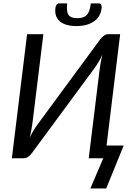

<svg xmlns="http://www.w3.org/2000/svg" viewBox="-20 -914 778 1109"><path d="M559 -687Q567.5 -698 579.2 -707.2Q591 -716.5 604.5 -716.5H674L595.5 -73.5H694.5L593.5 174.5H502L576.5 0H492.5L554.5 -505Q557 -526 561 -549.2Q565 -572.5 571.5 -598Q561 -575.5 549.5 -556.2Q538 -537 527 -522L164 -29.5Q156 -18.5 144 -9.2Q132 0 117.5 0H48.5L136.5 -716.5H230.5L168.5 -211.5Q165.5 -190.5 161.8 -167.8Q158 -145 151.5 -119.5Q162.5 -141.5 173.8 -160.2Q185 -179 196 -194ZM426.5 -809Q445.5 -809 459 -813.5Q472.5 -818 481.8 -828Q491 -838 496.2 -854.2Q501.5 -870.5 504.5 -894.5H552Q560.5 -894.5 564.5 -886.2Q568.5 -878 567 -867.5Q561.5 -818 523 -790.8Q484.5 -763.5 421.5 -763.5Q358 -763.5 326 -790.5Q294 -817.5 300 -867.5Q301 -878 306.2 -886.2Q311.5 -894.5 320.5 -894.5H368Q365.5 -870.5 367.2 -854.2Q369 -838 376 -828Q383 -818 395.2 -813.5Q407.5 -809 426.5 -809Z"/></svg>

Font: Lato
Style: Italic
Weight: 400
Italic angle: -7°
Designer: Lukasz Dziedzic
Foundry: tyPoland Lukasz Dziedzic
Version: Version 2.007; 2014-02-27